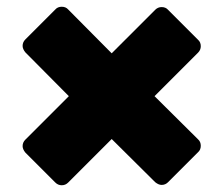

<svg xmlns="http://www.w3.org/2000/svg" viewBox="-20 -617 662 569"><path d="M55 -462Q47 -472 47 -481Q47 -492 55 -500L144 -589Q151 -597 163 -597Q175 -597 182 -589L311 -459L440 -588Q448 -596 459 -596Q471 -596 478 -588L567 -499Q575 -492 575 -480Q575 -469 567 -461L438 -332L567 -204Q575 -197 575 -185Q575 -173 567 -166L478 -77Q470 -69 459 -69Q450 -69 440 -77L311 -205L182 -76Q174 -68 163 -68Q152 -68 144 -76L55 -165Q47 -175 47 -184Q47 -195 55 -203L184 -332Z"/></svg>

Font: Hezaedrus
Style: Bold
Weight: 700
Designer: Hubert & Fischer
Foundry: Hubert & Fischer
Version: Version 1.10;September 3, 2019;FontCreator 11.5.0.2425 64-bi